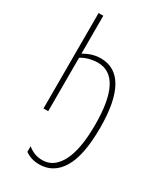

<svg xmlns="http://www.w3.org/2000/svg" viewBox="-193 -602 781 918"><g transform="rotate(30 197.5 -142.5)"><path d="M106 218V187Q142 217 187 217Q250 217 286 148.5Q322 80 322 -56Q322 -320 185 -320Q163 -320 138 -313.5Q113 -307 95 -295V0H69V-527H95V-318Q142 -345 187 -345Q268 -345 309 -272Q350 -199 350 -55Q350 97 306.5 169.5Q263 242 184 242Q139 242 106 218Z"/></g></svg>

Font: Noto Sans Display Thin Cond
Style: Regular
Weight: 250
Width: 3
Designer: Monotype Design team
Foundry: Monotype Imaging Inc.
Version: Version 1.000